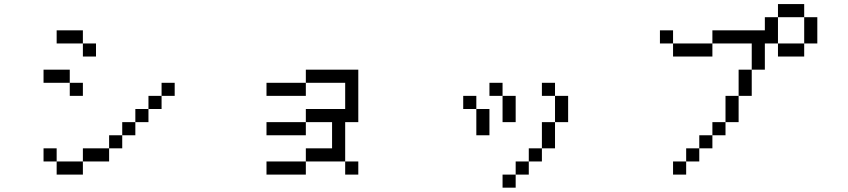

<svg xmlns="http://www.w3.org/2000/svg" viewBox="-20 -832 4040 915"><path d="M375 -375V-437.5H312.5V-375ZM812.5 -375V-437.5H750V-375H687.5V-312.5H625V-250H562.5V-187.5H500V-125H375V-62.5H250V0H375V-62.5H500V-125H562.5V-187.5H625V-250H687.5V-312.5H750V-375ZM437.5 -562.5V-625H375V-562.5ZM250 -62.5V-125H187.5V-62.5ZM312.5 -437.5V-500H187.5V-437.5ZM375 -625V-687.5H250V-625Z M1687.5 0V-62.5H1625V0ZM1437.5 -62.5H1250V0H1437.5ZM1437.5 -62.5H1625V-250H1687.5Q1687.5 -250 1687.5 -500H1437.5V-437.5H1250V-375H1437.5V-437.5H1625Q1625 -437.5 1625 -312.5H1437.5V-250H1250V-187.5H1437.5V-250H1562.5Q1562.5 -250 1562.5 -125H1437.5Z M2437.5 0H2375V62.5H2437.5ZM2437.5 0H2500V-62.5H2437.5ZM2500 -62.5H2562.5V-125H2500ZM2562.5 -125H2625Q2625 -125 2625 -250H2562.5Q2562.5 -250 2562.5 -125ZM2250 -312.5Q2250 -312.5 2250 -187.5H2312.5Q2312.5 -187.5 2312.5 -312.5ZM2625 -250H2687.5Q2687.5 -250 2687.5 -375H2625Q2625 -375 2625 -250ZM2250 -312.5V-375H2187.5V-312.5ZM2375 -375Q2375 -375 2375 -250H2437.5Q2437.5 -250 2437.5 -375ZM2375 -375V-437.5H2312.5V-375ZM2625 -375V-437.5H2562.5V-375Z M3250 -62.5H3187.5V0H3250ZM3250 -62.5H3312.5V-125H3250ZM3312.5 -125H3375V-187.5H3312.5ZM3375 -187.5H3437.5V-250H3375ZM3437.5 -250H3500Q3500 -250 3500 -375H3437.5Q3437.5 -375 3437.5 -250ZM3500 -375H3562.5Q3562.5 -375 3562.5 -500H3500Q3500 -500 3500 -375ZM3562.5 -500H3625Q3625 -500 3625 -625H3687.5V-562.5H3812.5V-625H3687.5Q3687.5 -625 3687.5 -750H3625V-687.5H3375V-625H3187.5V-562.5H3375V-625H3562.5Q3562.5 -625 3562.5 -500ZM3187.5 -625V-687.5H3125V-625ZM3812.5 -625H3875Q3875 -625 3875 -750H3812.5Q3812.5 -750 3812.5 -625ZM3687.5 -750H3812.5V-812.5H3687.5Z"/></svg>

Font: Unifont
Style: Regular
Weight: 500
Version: Version 15.1.04